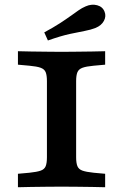

<svg xmlns="http://www.w3.org/2000/svg" viewBox="-20 -786 517 806"><path d="M229.9 -2.4Q205.7 -2.4 173.6 -2Q141.5 -1.6 109.6 -1.2Q77.7 -0.8 55.3 0V-56.5L103.7 -60.9Q135 -64.1 150.8 -69.7Q166.6 -75.3 171.8 -88.4Q177 -101.6 177 -125.8V-445.2Q177 -469.8 171.8 -482.8Q166.6 -495.7 150.8 -501.5Q135 -507.3 103.7 -510.1L55.3 -514.5V-571Q77.7 -570.2 109.6 -569.8Q141.5 -569.4 173.6 -569Q205.7 -568.5 229.9 -568.5H238.4H246.8Q271 -568.5 303.1 -569Q335.2 -569.4 367.2 -569.8Q399.3 -570.2 421.4 -571V-514.5L372.9 -510.1Q342 -507.3 326.2 -501.5Q310.4 -495.7 305 -482.8Q299.6 -469.8 299.6 -445.2V-125.8Q299.6 -101.6 305 -88.4Q310.4 -75.3 326.2 -69.7Q342 -64.1 372.9 -60.9L421.4 -56.5V0Q399.3 -0.8 367.2 -1.2Q335.2 -1.6 303.1 -2Q271 -2.4 246.8 -2.4H238.7ZM181.1 -616.1 165.8 -650.1Q204.8 -671.1 231.1 -688.2Q257.4 -705.3 276.1 -718.8Q294.8 -732.3 309.5 -742.5Q324.2 -752.8 339.6 -759.3Q364.3 -770.2 387.6 -764.1Q411 -757.9 419 -736.7Q426.6 -718.1 416.3 -698.5Q405.9 -678.9 380.8 -668.6Q361.2 -660.9 335.9 -656.2Q310.5 -651.5 273.4 -643.5Q236.3 -635.5 181.1 -616.1Z"/></svg>

Font: Playfair 5pt SemiExpanded Light
Style: Regular
Weight: 300
Width: 6
Designer: Claus Eggers Sørensen
Foundry: Claus Eggers Sørensen
Version: Version 2.203